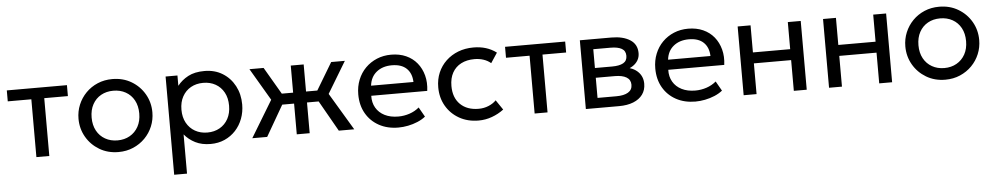

<svg xmlns="http://www.w3.org/2000/svg" viewBox="-40 -829 7048 1363"><g transform="rotate(-5 3484.5 -147.5)"><path d="M193 0V-412H25V-490H453.5V-412H285V0Z M777.5 15Q701.5 15 642 -20.5Q582.5 -56 548.5 -115Q514.5 -174 514.5 -245Q514.5 -297.5 534 -344.5Q553.5 -391.5 589 -427.8Q624.5 -464 672.5 -484.5Q720.5 -505 777.5 -505Q854 -505 913.5 -469.5Q973 -434 1007 -375Q1041 -316 1041 -245Q1041 -192.5 1021.5 -145.5Q1002 -98.5 966.5 -62.5Q931 -26.5 883 -5.8Q835 15 777.5 15ZM777.5 -68Q827 -68 865.2 -89.8Q903.5 -111.5 925.5 -151.2Q947.5 -191 947.5 -245Q947.5 -299.5 925.8 -339.2Q904 -379 865.5 -400.5Q827 -422 777.5 -422Q728 -422 689.8 -400.5Q651.5 -379 629.8 -339.2Q608 -299.5 608 -245Q608 -191 629.8 -151.2Q651.5 -111.5 690 -89.8Q728.5 -68 777.5 -68Z M1156.5 210V-490H1241V-416.5Q1271.5 -455.5 1317.8 -480.2Q1364 -505 1434.5 -505Q1507.5 -505 1563 -470.8Q1618.5 -436.5 1649.8 -377.5Q1681 -318.5 1681 -245Q1681 -191.5 1663.2 -144.2Q1645.5 -97 1612.5 -61.2Q1579.5 -25.5 1534.2 -5.2Q1489 15 1433.5 15Q1371.5 15 1325.2 -8.2Q1279 -31.5 1248 -69.5V210ZM1418 -68Q1467.5 -68 1505.8 -89.8Q1544 -111.5 1565.8 -151.2Q1587.5 -191 1587.5 -245Q1587.5 -299.5 1565.8 -339.2Q1544 -379 1505.8 -400.5Q1467.5 -422 1418 -422Q1368.5 -422 1330.2 -400.5Q1292 -379 1270 -339.2Q1248 -299.5 1248 -245Q1248 -191 1270 -151.2Q1292 -111.5 1330.2 -89.8Q1368.5 -68 1418 -68Z M2048.5 0V-219H1915V-297H2048.5V-490H2140.5V-297H2273V-219H2140.5V0ZM1731.5 0 1889 -260.5 1754 -490H1855L1988.5 -261.5L1837.5 0ZM2348 0 2199.5 -261.5 2336.5 -490H2434L2299 -266L2458 0Z M2772 15Q2694 15 2634.5 -17.5Q2575 -50 2541.5 -108.2Q2508 -166.5 2508 -244Q2508 -300 2527.2 -348Q2546.5 -396 2581.2 -431Q2616 -466 2662.8 -485.5Q2709.5 -505 2764.5 -505Q2824 -505 2870.8 -484Q2917.5 -463 2948.2 -425.2Q2979 -387.5 2992.5 -336.8Q3006 -286 2998 -226.5H2599Q2597.5 -177.5 2619 -140.8Q2640.5 -104 2681.2 -83.5Q2722 -63 2778 -63Q2819 -63 2858 -76Q2897 -89 2927 -114.5L2966 -46Q2942 -26.5 2909.2 -12.8Q2876.5 1 2841 8Q2805.5 15 2772 15ZM2604 -298H2906Q2904 -360 2867.5 -394.8Q2831 -429.5 2763 -429.5Q2697 -429.5 2654 -394.8Q2611 -360 2604 -298Z M3343.5 15Q3266 15 3206 -19Q3146 -53 3112 -111.8Q3078 -170.5 3078 -245Q3078 -301.5 3098.2 -349Q3118.5 -396.5 3155.5 -431.5Q3192.5 -466.5 3242.2 -485.8Q3292 -505 3351 -505Q3399 -505 3439.5 -492.5Q3480 -480 3514.5 -454L3467.5 -383Q3445 -402.5 3415 -412.2Q3385 -422 3351.5 -422Q3296.5 -422 3256.2 -401.2Q3216 -380.5 3194 -341Q3172 -301.5 3172 -246Q3172 -162.5 3220.2 -115.2Q3268.5 -68 3351 -68Q3389 -68 3422 -81.8Q3455 -95.5 3476 -117.5L3523.5 -47.5Q3485 -18.5 3439 -1.8Q3393 15 3343.5 15Z M3743.5 0V-412H3575.5V-490H4004V-412H3835.5V0Z M4108.5 0V-490H4333.5Q4415.5 -490 4465.8 -458Q4516 -426 4516 -363Q4516 -335 4503 -312.5Q4490 -290 4466 -274.2Q4442 -258.5 4409.5 -251L4408 -271Q4470.5 -261 4503.8 -227.2Q4537 -193.5 4537 -143Q4537 -98.5 4513.8 -66.5Q4490.5 -34.5 4447.5 -17.2Q4404.5 0 4345 0ZM4198 -71.5H4332.5Q4386.5 -71.5 4416.2 -89.5Q4446 -107.5 4446 -143.5Q4446 -179.5 4416.5 -197.2Q4387 -215 4332.5 -215H4184V-284.5H4321Q4372 -284.5 4400 -300Q4428 -315.5 4428 -351.5Q4428 -387 4400.2 -402.8Q4372.5 -418.5 4321 -418.5H4198Z M4888.5 15Q4810.5 15 4751 -17.5Q4691.5 -50 4658 -108.2Q4624.5 -166.5 4624.5 -244Q4624.5 -300 4643.8 -348Q4663 -396 4697.8 -431Q4732.5 -466 4779.2 -485.5Q4826 -505 4881 -505Q4940.5 -505 4987.2 -484Q5034 -463 5064.8 -425.2Q5095.5 -387.5 5109 -336.8Q5122.5 -286 5114.5 -226.5H4715.5Q4714 -177.5 4735.5 -140.8Q4757 -104 4797.8 -83.5Q4838.5 -63 4894.5 -63Q4935.5 -63 4974.5 -76Q5013.5 -89 5043.5 -114.5L5082.5 -46Q5058.5 -26.5 5025.8 -12.8Q4993 1 4957.5 8Q4922 15 4888.5 15ZM4720.5 -298H5022.5Q5020.5 -360 4984 -394.8Q4947.5 -429.5 4879.5 -429.5Q4813.5 -429.5 4770.5 -394.8Q4727.5 -360 4720.5 -298Z M5233 0V-490H5325V-297H5590.5V-490H5682.5V0H5590.5V-219H5325V0Z M5841.5 0V-490H5933.5V-297H6199V-490H6291V0H6199V-219H5933.5V0Z M6669.5 15Q6593.5 15 6534 -20.5Q6474.5 -56 6440.5 -115Q6406.5 -174 6406.5 -245Q6406.5 -297.5 6426 -344.5Q6445.5 -391.5 6481 -427.8Q6516.5 -464 6564.5 -484.5Q6612.5 -505 6669.5 -505Q6746 -505 6805.5 -469.5Q6865 -434 6899 -375Q6933 -316 6933 -245Q6933 -192.5 6913.5 -145.5Q6894 -98.5 6858.5 -62.5Q6823 -26.5 6775 -5.8Q6727 15 6669.5 15ZM6669.5 -68Q6719 -68 6757.2 -89.8Q6795.5 -111.5 6817.5 -151.2Q6839.5 -191 6839.5 -245Q6839.5 -299.5 6817.8 -339.2Q6796 -379 6757.5 -400.5Q6719 -422 6669.5 -422Q6620 -422 6581.8 -400.5Q6543.5 -379 6521.8 -339.2Q6500 -299.5 6500 -245Q6500 -191 6521.8 -151.2Q6543.5 -111.5 6582 -89.8Q6620.5 -68 6669.5 -68Z"/></g></svg>

Font: Geologica Cursive Light
Style: Regular
Weight: 300
Designer: Sindre Bremnes, Frode Helland
Foundry: Monokrom Skriftforlag AS
Version: Version 1.010;gftools[0.9.28]